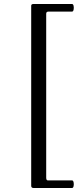

<svg xmlns="http://www.w3.org/2000/svg" viewBox="-20 -767 410 960"><path d="M148 173Q136 173 136 162V-738Q136 -747 147 -747H340Q346 -747 348 -737.5Q350 -728 348 -718.5Q346 -709 340 -709H222Q211 -709 211 -698V121Q211 135 219 135H340Q346 135 348 144.5Q350 154 348 163.5Q346 173 340 173Z"/></svg>

Font: Junicode SmExp
Style: Italic
Weight: 400
Width: 6
Italic angle: -11°
Designer: Peter S. Baker
Version: Version 2.205; ttfautohint (v1.8.4)